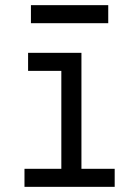

<svg xmlns="http://www.w3.org/2000/svg" viewBox="-20 -725 540 745"><path d="M75 0V-70H218V-450H89V-520H296V-70H425V0ZM100 -635V-705H400V-635Z"/></svg>

Font: Iosevka Slab
Style: Regular
Weight: 400
Monospace: yes
Designer: Belleve Invis
Foundry: Belleve Invis
Version: Version 11.2.4; ttfautohint (v1.8.3)